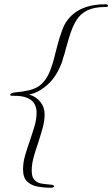

<svg xmlns="http://www.w3.org/2000/svg" viewBox="-20 -750 531 908"><path d="M220 138Q191 138 160.5 133Q130 128 109.5 109.5Q89 91 89 51Q89 18 99 -16Q109 -50 121 -84Q133 -119 143 -152.5Q153 -186 153 -217Q153 -300 39 -297Q28 -297 28 -302Q28 -305 34.5 -308.5Q41 -312 51 -313Q80 -315 114.5 -322.5Q149 -330 171 -348Q200 -372 216 -413.5Q232 -455 240 -491Q245 -512 253.5 -543Q262 -574 273 -604.5Q284 -635 297 -652Q353 -730 480 -730Q491 -730 491 -721Q491 -719 487 -718Q483 -717 479 -717Q426 -717 393 -701Q360 -685 340.5 -653Q321 -621 307 -573Q301 -553 295 -532.5Q289 -512 284 -492L278 -474Q275 -459 269 -446Q258 -418 241.5 -392.5Q225 -367 202 -347Q161 -311 118 -303Q151 -293 171 -268Q191 -243 191 -209Q191 -178 181.5 -144Q172 -110 161 -76Q149 -42 139.5 -8Q130 26 130 57Q130 87 142.5 100.5Q155 114 173 117.5Q191 121 207 122Q222 123 228 124.5Q234 126 237 131Q233 138 220 138Z"/></svg>

Font: Moon Dance
Style: Regular
Weight: 400
Designer: Robert E. Leuschke
Foundry: Robert E. Leuschke
Version: Version 1.010; ttfautohint (v1.8.3)